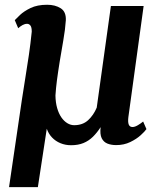

<svg xmlns="http://www.w3.org/2000/svg" viewBox="-20 -584 655 786"><path d="M135 182H17L69.5 -175Q76.5 -222 84 -267.2Q91.5 -312.5 98.2 -358.8Q105 -405 110 -454.5Q110 -472.5 104.5 -479.5Q99 -486.5 91 -486.5Q81.5 -486.5 72.5 -481.5Q63.5 -476.5 54.5 -468.5L40.5 -501.5Q46.5 -508 62.2 -523Q78 -538 105.2 -551.2Q132.5 -564.5 173 -564.5Q206 -564.5 228.5 -550.2Q251 -536 249.5 -501Q247 -463 239.2 -419Q231.5 -375 224.5 -332.5Q221 -310.5 218.2 -291.8Q215.5 -273 213.2 -256.2Q211 -239.5 209.5 -224Q208 -208.5 207 -193Q207.5 -164 214 -141.5Q220.5 -119 231.2 -103.5Q242 -88 255.5 -79.8Q269 -71.5 283.5 -71.5Q318.5 -71.5 340.8 -92Q363 -112.5 376 -143.5L434 -559.5H568L505.5 -104.5Q503 -84.5 507 -74.2Q511 -64 522.5 -64Q532 -64 544.5 -71.5Q557 -79 566 -86.5L579.5 -55.5Q573 -46 556 -30.5Q539 -15 513.2 -2.5Q487.5 10 455.5 10Q435.5 10 419.8 3.8Q404 -2.5 396.2 -18.5Q388.5 -34.5 392 -63.5Q377.5 -41 360.5 -24.2Q343.5 -7.5 321.8 1.5Q300 10.5 271 10.5Q247.5 10.5 227.5 2.2Q207.5 -6 193 -21.2Q178.5 -36.5 171.5 -57Z"/></svg>

Font: Merriweather 24pt
Style: Bold Italic
Weight: 700
Italic angle: -7.8°
Designer: Eben Sorkin
Foundry: Eben Sorkin
Version: Version 2.101